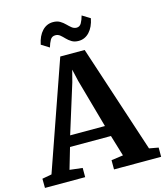

<svg xmlns="http://www.w3.org/2000/svg" viewBox="-151 -1064 1005 1167"><g transform="rotate(-15 351.0 -480.5)"><path d="M45 -69 282 -747.5H435.5L658.5 -68.5L716.5 -58V0H420V-58L494.5 -68.5L454.5 -201H197L158 -67.5L238.5 -58V0H-14.5L-15 -58ZM435 -269 348.5 -577.5 331.5 -651.5 312 -576.5 216 -269ZM415.5 -810Q389.5 -810 372 -820.8Q354.5 -831.5 341.5 -845.2Q328.5 -859 315.8 -869.5Q303 -880 286 -880Q264 -880 253.5 -861.2Q243 -842.5 235.5 -816.5L186 -847.5Q196.5 -901 224.8 -931Q253 -961 293 -961Q319 -961 336.5 -950.5Q354 -940 367.5 -926.2Q381 -912.5 394 -902Q407 -891.5 423 -891Q443.5 -890.5 454.2 -909.5Q465 -928.5 472 -955L522 -924Q511.5 -870.5 483.2 -840.2Q455 -810 415.5 -810Z"/></g></svg>

Font: Merriweather 24pt
Style: Bold
Weight: 700
Designer: Eben Sorkin
Foundry: Eben Sorkin
Version: Version 2.100